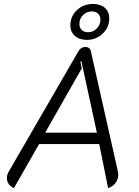

<svg xmlns="http://www.w3.org/2000/svg" viewBox="-20 -948 709 977"><path d="M15 -42Q15 -58 24 -74L380 -689Q392 -709 415 -709Q425 -709 432.5 -703.5Q440 -698 442 -689L580 -75Q582 -65 582 -60Q582 -37 568 -17.5Q554 2 530 9L485 -215H179L51 9Q34 2 24.5 -11.5Q15 -25 15 -42ZM473 -273 394 -637 389 -634 396 -600 210 -273ZM338 -819Q338 -865 371.5 -896.5Q405 -928 454 -928Q491 -928 513.5 -908Q536 -888 536 -855Q536 -809 502.5 -777Q469 -745 422 -745Q384 -745 361 -765.5Q338 -786 338 -819ZM491 -848Q491 -867 479 -878.5Q467 -890 447 -890Q421 -890 402.5 -871.5Q384 -853 384 -826Q384 -807 396 -795.5Q408 -784 428 -784Q454 -784 472.5 -803Q491 -822 491 -848Z"/></svg>

Font: K2D ExtraLight
Style: Italic
Weight: 275
Italic angle: -10°
Designer: Katatrad Aksorn Co.,Ltd.
Foundry: Cadson Demak Co.,Ltd.
Version: Version 1.000; ttfautohint (v1.6)